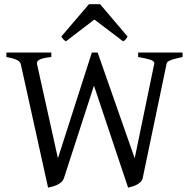

<svg xmlns="http://www.w3.org/2000/svg" viewBox="-20 -860 890 895"><path d="M831.1 -594.2Q809.6 -589.8 795.4 -585.9Q781.2 -582 772.9 -578.4Q764.6 -574.7 761 -571.3Q757.3 -567.9 756.8 -564L645 -28.8Q642.6 -18.6 634.5 -11Q626.5 -3.4 616.2 1.7Q606 6.8 595.2 10Q584.5 13.2 577.1 14.6L418 -460.9L277.8 -28.8Q274.4 -18.6 266.1 -11.2Q257.8 -3.9 247.3 1.2Q236.8 6.3 225.3 9.5Q213.9 12.7 204.1 14.6L77.1 -560.1Q74.7 -572.3 59.6 -580.1Q44.4 -587.9 9.8 -594.2V-615.2H219.2V-594.2Q195.3 -591.8 181.6 -588.1Q168 -584.5 161.1 -580.1Q154.3 -575.7 153.1 -570.6Q151.9 -565.4 152.8 -560.1L250 -122.1L408.2 -615.2H435.1L607.9 -122.1L699.2 -564Q700.2 -569.8 694.8 -574.2Q689.5 -578.6 679.2 -582Q668.9 -585.4 654.8 -588.4Q640.6 -591.3 624 -594.2V-615.2H831.1ZM574.7 -689.5Q568.8 -680.2 565.4 -675.8Q562 -671.4 553.7 -667.5L419.9 -769L287.6 -667.5Q283.7 -669.4 281 -671.4Q278.3 -673.3 276.1 -675.8Q273.9 -678.2 271.5 -681.6Q269 -685.1 265.6 -689.5L394.5 -840.3H446.8Z"/></svg>

Font: Gentium Plus Phon
Style: Regular
Weight: 400
Designer: J. Victor Gaultney, Annie Olsen, Iska Routamaa, Becca Hirsbrunner
Foundry: SIL International
Version: Version 5.000